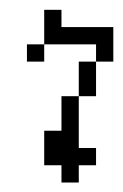

<svg xmlns="http://www.w3.org/2000/svg" viewBox="-20 -306 254 397"><path d="M107.1 -35.7H71.4V35.7H107.1V71.4H142.9V35.7H178.6V0H142.9V-107.1H107.1ZM142.9 -178.6V-107.1H178.6V-178.6ZM178.6 -214.3V-178.6H214.3V-250H107.1V-285.7H71.4V-214.3ZM35.7 -214.3V-178.6H71.4V-214.3Z"/></svg>

Font: Gossip Low Pixel
Style: Regular
Weight: 500
Width: 3
Designer: Deborah Khodanovich
Version: Version 1.001;Glyphs 3.3.1 (3343)